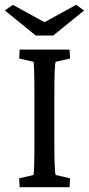

<svg xmlns="http://www.w3.org/2000/svg" viewBox="-34 -780 370 800"><path d="M-13.7 -736.3 19.5 -759.8 151.4 -687.5 283.2 -759.8 316.4 -736.3 187.5 -631.8H115.2ZM47.9 0 45.9 -37.1 105.5 -50.8Q109.4 -62.5 109.4 -194.3V-377.9Q109.4 -512.2 105.5 -522.5L45.9 -536.1L47.9 -573.2H255.9L257.8 -536.1L198.2 -522.5Q192.4 -512.2 192.4 -377.9V-194.3Q192.4 -62.5 198.2 -50.8L257.8 -37.1L255.9 0Z"/></svg>

Font: Crimson Pro
Style: Regular
Weight: 400
Designer: Jacques Le Bailly
Foundry: Baron von Fonthausen
Version: Version 1.003